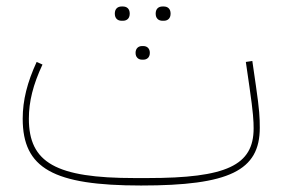

<svg xmlns="http://www.w3.org/2000/svg" viewBox="-20 -560 866 592"><path d="M481 -496H485C497 -496 506 -503 506 -518C506 -533 497 -540 485 -540H481C469 -540 460 -533 460 -518C460 -503 469 -496 481 -496ZM418 -376H422C433 -376 442 -383 442 -397C442 -411 433 -418 422 -418H418C407 -418 398 -411 398 -397C398 -383 407 -376 418 -376ZM355 -496H359C371 -496 380 -503 380 -518C380 -533 371 -540 359 -540H355C343 -540 334 -533 334 -518C334 -503 343 -496 355 -496ZM415 12C687 12 781 -34 781 -166C781 -196 780 -221 769 -296L758 -372L738 -369L749 -293C761 -211 762 -186 762 -164C762 -50 678 -11 435 -11H395C153 -11 69 -58 69 -194C69 -247 82 -299 111 -361L93 -369C64 -306 50 -251 50 -194C50 -41 144 12 415 12Z"/></svg>

Font: IBM Plex Arabic Thin
Style: Regular
Weight: 100
Designer: Mike Abbink, Paul van der Laan, Pieter van Rosmalen, Wael Morcos, Khajak Apelian
Foundry: Bold Monday
Version: Version 1.0